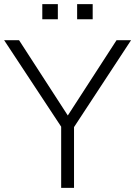

<svg xmlns="http://www.w3.org/2000/svg" viewBox="-28 -906 652 926"><path d="M604 -712 329 -293V0H267V-295L-8 -712H64L299 -349L534 -712ZM251 -886V-813H176V-886ZM419 -886V-813H344V-886Z"/></svg>

Font: Muli Light
Style: Regular
Weight: 300
Designer: Vernon Adams
Foundry: Vernon Adams
Version: Version 2.100